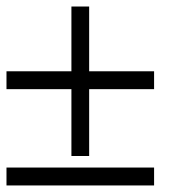

<svg xmlns="http://www.w3.org/2000/svg" viewBox="-20 -481 586 592"><path d="M455.1 -206.1H254.9V0H200.2V-206.1H0V-261.2H200.2V-460.9H254.9V-261.2H455.1ZM455.1 90.8H0V35.6H455.1Z"/></svg>

Font: Anonymous Pro
Style: Regular
Weight: 400
Monospace: yes
Designer: Mark Simonson
Version: Version 1.002